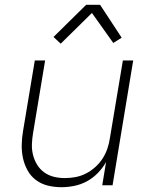

<svg xmlns="http://www.w3.org/2000/svg" viewBox="-20 -772 640 800"><path d="M236 8Q207 8 180 1.5Q153 -5 131 -21Q109 -37 95.5 -61Q82 -85 76 -112Q70 -139 70.5 -168Q71 -197 76 -226L125 -520H168L118 -219Q114 -196 113 -172.5Q112 -149 117.5 -127Q123 -105 134.5 -86Q146 -67 164 -54Q182 -41 204 -35.5Q226 -30 250 -30Q272 -30 294 -34Q316 -38 337 -48.5Q358 -59 376.5 -75.5Q395 -92 407.5 -111.5Q420 -131 427.5 -153Q435 -175 438 -197L492 -520H535L449 0H406L422 -97Q408 -72 387.5 -51Q367 -30 342 -16.5Q317 -3 289.5 2.5Q262 8 236 8ZM233 -590 203 -618 339 -752H397L487 -615L452 -593L363 -718Z"/></svg>

Font: Iosevka Aile XLt Obl
Style: Regular
Weight: 200
Italic angle: -9°
Designer: Belleve Invis
Foundry: Belleve Invis
Version: Version 31.1.0; ttfautohint (v1.8.4)